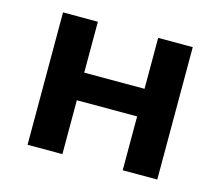

<svg xmlns="http://www.w3.org/2000/svg" viewBox="-78 -593 794 692"><g transform="rotate(15 319.5 -247.0)"><path d="M77 0V-494H207V-304H432V-494H561V0H432V-201H207V0Z"/></g></svg>

Font: Nunito Sans 10pt
Style: Bold
Weight: 700
Designer: Vernon Adams
Foundry: Vernon Adams
Version: Version 3.101;gftools[0.9.27]